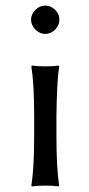

<svg xmlns="http://www.w3.org/2000/svg" viewBox="-20 -668 321 691"><path d="M107.4 -561.5Q91.8 -577.1 91.8 -597.2Q91.8 -617.2 107.4 -632.6Q123 -647.9 143.1 -647.9Q163.1 -647.9 178.5 -632.6Q193.8 -617.2 193.8 -597.2Q193.8 -577.1 178.5 -561.5Q163.1 -545.9 143.1 -545.9Q123 -545.9 107.4 -561.5ZM103 -250Q103 -366.2 92.8 -429.2L95.2 -432.1Q113.3 -429.2 143.1 -429.2Q172.9 -429.2 190.9 -432.1L192.9 -429.2Q184.6 -376.5 183.1 -250V-179.2Q183.1 -63.5 192.9 0L190.9 2.9Q172.9 0 143.1 0Q113.3 0 95.2 2.9L92.8 0Q103 -63.5 103 -179.2Z"/></svg>

Font: Linux Biolinum G
Style: Regular
Weight: 400
Designer: Philipp H. Poll
Foundry: Philipp H. Poll
Version: Version 1.1.0 ; ttfautohint (v1.6)